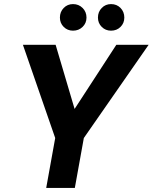

<svg xmlns="http://www.w3.org/2000/svg" viewBox="-20 -919 747 939"><path d="M206 0 250 -244 92 -700H252L352 -362L331 -365L549 -700H707L390 -244L346 0ZM337 -769Q310 -769 291.5 -787.5Q273 -806 273 -833Q273 -861 291.5 -880Q310 -899 337 -899Q365 -899 384 -880Q403 -861 403 -833Q403 -806 384 -787.5Q365 -769 337 -769ZM523 -769Q496 -769 477.5 -787.5Q459 -806 459 -833Q459 -861 477.5 -880Q496 -899 523 -899Q551 -899 569.5 -880Q588 -861 588 -833Q588 -806 569.5 -787.5Q551 -769 523 -769Z"/></svg>

Font: DM Sans 20pt ExtraBold
Style: Italic
Weight: 800
Italic angle: -10°
Version: Version 4.004;gftools[0.9.30]